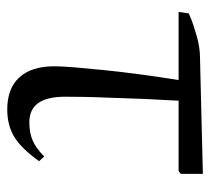

<svg xmlns="http://www.w3.org/2000/svg" viewBox="-45 -521 580 530"><g transform="rotate(90 245.0 -256.0)"><path d="M282 14Q224 14 193.5 -19.5Q163 -53 163 -116Q163 -138 166 -173Q169 -208 173.5 -253Q178 -298 185 -350.5Q192 -403 201 -459H13L17 -487Q32 -494 48.5 -499.5Q65 -505 81 -509.5Q97 -514 111.5 -516Q126 -518 136 -518L460 -526V-465L452 -459H258Q257 -434 255 -401Q253 -368 252 -332.5Q251 -297 249.5 -262Q248 -227 247.5 -197Q247 -167 247 -146Q247 -96 264.5 -71.5Q282 -47 318 -47Q347 -47 368.5 -56.5Q390 -66 412 -88L425 -74Q390 -25 358 -5.5Q326 14 282 14Z"/></g></svg>

Font: Literata 60pt
Style: Regular
Weight: 400
Designer: Latin by Veronika Burian and Jose Scaglione. Greek by Irene Vlachou. Cyrillic by Vera Evstafieva.
Foundry: TypeTogether
Version: Version 3.002